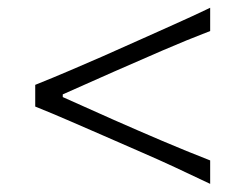

<svg xmlns="http://www.w3.org/2000/svg" viewBox="-20 -545 618 484"><path d="M509.8 -81.5V-140.6Q450.7 -163.6 389.4 -189.7Q328.1 -215.8 267.1 -242.7L138.2 -300.3V-307.1L267.1 -364.3Q328.1 -391.1 389.6 -417.7Q451.2 -444.3 509.8 -466.8V-525.4Q464.8 -503.9 421.1 -484.4Q377.4 -464.8 339.4 -447.8L237.3 -402.3Q200.7 -386.2 157.2 -367.7Q113.8 -349.1 68.8 -331.1V-276.4Q113.8 -258.3 157 -239.5Q200.2 -220.7 237.3 -204.6L338.9 -160.2Q377.4 -143.6 421.1 -123.3Q464.8 -103 509.8 -81.5Z"/></svg>

Font: Pinar-VF-FD
Style: Regular
Weight: 300
Designer: Amin Abedi
Version: Version 3.0